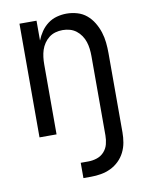

<svg xmlns="http://www.w3.org/2000/svg" viewBox="-84 -589 668 865"><g transform="rotate(-10 250.0 -156.5)"><path d="M227 215V145H262Q282 145 301.5 138.5Q321 132 334.5 117Q348 102 353 82.5Q358 63 358 43V-320Q358 -337 356 -353.5Q354 -370 349 -385.5Q344 -401 334.5 -415Q325 -429 312 -439Q299 -449 283 -453.5Q267 -458 250 -458Q233 -458 217 -453.5Q201 -449 188 -439Q175 -429 165.5 -415Q156 -401 151 -385.5Q146 -370 144 -353.5Q142 -337 142 -320V0H64V-520H142V-429Q150 -450 163 -469Q176 -488 194.5 -502Q213 -516 235.5 -522Q258 -528 280 -528Q305 -528 329 -521Q353 -514 371.5 -498.5Q390 -483 403 -461.5Q416 -440 423.5 -416.5Q431 -393 433.5 -368.5Q436 -344 436 -320V43Q436 66 432 89Q428 112 417.5 133Q407 154 390 170.5Q373 187 352 197Q331 207 308 211Q285 215 262 215Z"/></g></svg>

Font: Iosevka Algr
Style: Regular
Weight: 400
Monospace: yes
Designer: Belleve Invis
Foundry: Belleve Invis
Version: Version 26.0.2; ttfautohint (v1.8.3)